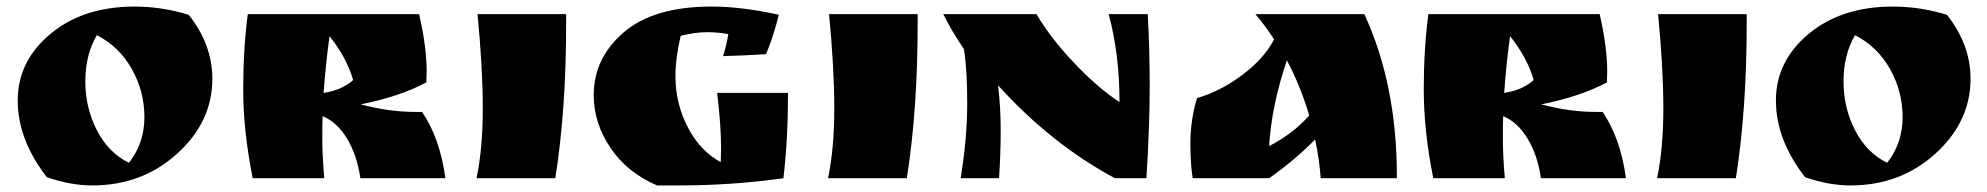

<svg xmlns="http://www.w3.org/2000/svg" viewBox="-20 -543 6055 585"><path d="M123 -3Q34 -117 34 -237Q34 -357 134 -440Q234 -523 390 -523Q473 -523 555 -498Q627 -407 627 -303Q627 -172 520 -75Q413 22 261 22Q196 22 123 -3ZM275 -436Q240 -376 240 -295Q240 -214 275.5 -145.5Q311 -77 373 -47Q420 -107 420 -186Q420 -265 381.5 -333Q343 -401 275 -436Z M1280 -326 1279 -292Q1199 -249 1079 -225Q1165 -202 1245 -202H1266Q1321 -121 1337 0H1078Q1068 -70 1037.5 -120.5Q1007 -171 963 -189Q962 -172 962 -121Q962 -70 968 0H750Q721 -145 721 -269.5Q721 -394 735 -500H1257Q1280 -399 1280 -326ZM984 -433Q972 -345 966 -260Q1021 -268 1056 -299Q1037 -366 984 -433Z M1705 -500V-473Q1705 -209 1672 0H1432Q1451 -92 1451 -212.5Q1451 -333 1435 -500Z M2176 -49 2177 -91Q2177 -162 2165 -260H2381Q2381 -118 2367 0Q2212 22 2046 22H1982Q1891 -17 1840 -92.5Q1789 -168 1789 -253Q1789 -366 1880.5 -444.5Q1972 -523 2148 -523Q2240 -523 2353 -498Q2336 -430 2314 -378Q2253 -374 2183 -372Q2194 -406 2199 -439Q2167 -445 2133.5 -445Q2100 -445 2054 -434Q2038 -366 2038 -311Q2038 -228 2075.5 -155.5Q2113 -83 2176 -49Z M2776 -500V-473Q2776 -209 2743 0H2503Q2522 -92 2522 -212.5Q2522 -333 2506 -500Z M3477 -500Q3483 -395 3483 -278.5Q3483 -162 3473 0H3377Q3183 -104 3021 -283Q3029 -216 3029 -145.5Q3029 -75 3024 0H2907Q2927 -123 2927 -227.5Q2927 -332 2917 -393Q2877 -453 2854 -500H3138Q3180 -428 3252.5 -351.5Q3325 -275 3391 -232Q3391 -378 3358 -500Z M4236 -8V0H4004Q4000 -57 3987 -118Q3925 -55 3847 0H3614Q3607 -41 3607 -108.5Q3607 -176 3627 -244Q3699 -265 3765.5 -315Q3832 -365 3862 -423Q3835 -465 3805 -500H4137Q4236 -285 4236 -8ZM3969 -191Q3943 -280 3901 -359Q3854 -221 3847 -98Q3919 -135 3969 -191Z M4877 -326 4876 -292Q4796 -249 4676 -225Q4762 -202 4842 -202H4863Q4918 -121 4934 0H4675Q4665 -70 4634.5 -120.5Q4604 -171 4560 -189Q4559 -172 4559 -121Q4559 -70 4565 0H4347Q4318 -145 4318 -269.5Q4318 -394 4332 -500H4854Q4877 -399 4877 -326ZM4581 -433Q4569 -345 4563 -260Q4618 -268 4653 -299Q4634 -366 4581 -433Z M5302 -500V-473Q5302 -209 5269 0H5029Q5048 -92 5048 -212.5Q5048 -333 5032 -500Z M5480 -3Q5391 -117 5391 -237Q5391 -357 5491 -440Q5591 -523 5747 -523Q5830 -523 5912 -498Q5984 -407 5984 -303Q5984 -172 5877 -75Q5770 22 5618 22Q5553 22 5480 -3ZM5632 -436Q5597 -376 5597 -295Q5597 -214 5632.5 -145.5Q5668 -77 5730 -47Q5777 -107 5777 -186Q5777 -265 5738.5 -333Q5700 -401 5632 -436Z"/></svg>

Font: Ruslan Display
Style: Regular
Weight: 400
Version: Version 1.000